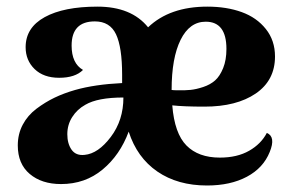

<svg xmlns="http://www.w3.org/2000/svg" viewBox="-20 -551 889 585"><path d="M166 9.8Q106.9 9.8 70.6 -21Q34.2 -51.8 34.2 -107.9Q34.2 -142.6 49.3 -171.1Q64.5 -199.7 91.1 -219.7Q117.7 -239.7 146.2 -253.4Q174.8 -267.1 209 -276.9Q269 -293.9 352.1 -297.9V-323.2Q352.1 -407.2 333.5 -446.5Q314.9 -485.8 269 -485.8Q198.2 -485.8 198.2 -412.1Q198.2 -357.9 232.9 -337.9Q209 -314 160.2 -314Q112.8 -314 85.4 -340.6Q58.1 -367.2 58.1 -407.2Q58.1 -466.8 116.2 -498.8Q174.3 -530.8 276.9 -530.8Q380.4 -530.8 431.2 -467.8Q497.1 -530.8 611.8 -530.8Q670.4 -530.8 716.3 -514.2Q762.2 -497.6 790 -462.6Q817.9 -427.7 817.9 -378.9Q817.9 -306.2 759.3 -266.1Q700.7 -226.1 603 -226.1Q540 -226.1 504.9 -230Q511.7 -144.5 548.1 -107.7Q584.5 -70.8 649.9 -70.8Q702.6 -70.8 739 -91.6Q775.4 -112.3 793 -146Q820.8 -134.3 801.8 -87.9Q782.2 -39.1 732.2 -12.5Q682.1 14.2 610.8 14.2Q521.5 14.2 459.5 -28.3Q397.5 -70.8 372.1 -149.9Q345.7 -78.6 292.5 -34.4Q239.3 9.8 166 9.8ZM237.8 -79.1Q279.3 -83 317.6 -133.8Q356 -184.6 356 -253.9Q277.8 -253.9 240.2 -231.9Q214.8 -217.8 200 -194.3Q185.1 -170.9 185.1 -142.1Q185.1 -113.3 198.2 -94.7Q211.4 -76.2 237.8 -79.1ZM502.9 -276.9Q508.8 -275.9 522 -275.9Q543.5 -275.4 560.5 -277.1Q577.6 -278.8 599.1 -285.9Q620.6 -293 635.3 -305.9Q649.9 -318.8 659.9 -343.5Q669.9 -368.2 669.9 -401.9Q669.9 -484.9 606.9 -484.9Q557.6 -484.9 530.3 -429.7Q502.9 -374.5 502.9 -276.9Z"/></svg>

Font: Arima
Style: Bold
Weight: 700
Designer: Joana Correia and Natanael Gama
Foundry: NDISCOVER
Version: Version 1.100;Glyphs 3.1.2 (3151)